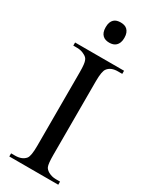

<svg xmlns="http://www.w3.org/2000/svg" viewBox="-236 -987 832 1041"><g transform="rotate(30 179.5 -466.0)"><path d="M333.5 -19.5V0H27V-19.5H51.5Q95.5 -19.5 116.5 -45.5Q129.5 -63 129.5 -126V-587.5Q129.5 -641.5 121.5 -658.5Q116.5 -672.5 100 -681Q77.5 -694 51.5 -694H27V-713.5H333.5V-694H307Q263 -694 243.5 -668Q229.5 -651 229.5 -587.5V-126Q229.5 -72 237 -54.5Q242.5 -42 259 -32Q281.5 -19.5 307 -19.5ZM129 -868.5Q129 -886.5 133.5 -898.5Q138 -910.5 146 -918Q154 -925.5 164.5 -928.5Q175 -931.5 187.5 -931.5Q199.5 -931.5 210 -928.5Q220.5 -925.5 228.5 -918Q236.5 -910.5 241.2 -898.5Q246 -886.5 246 -868.5Q246 -850.5 241.2 -838.5Q236.5 -826.5 228.5 -819Q220.5 -811.5 210 -808.2Q199.5 -805 187.5 -805Q175 -805 164.5 -808.2Q154 -811.5 146 -819Q138 -826.5 133.5 -838.5Q129 -850.5 129 -868.5Z"/></g></svg>

Font: MM Phetkon
Style: Regular
Weight: 400
Designer: Khon Soe Zaw Thu
Version: Version 1.00 July 15, 2016, initial release